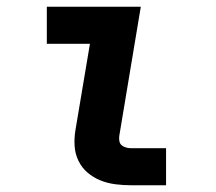

<svg xmlns="http://www.w3.org/2000/svg" viewBox="-20 -550 640 570"><path d="M369 0Q346 0 322.5 -3Q299 -6 278 -14.5Q257 -23 240 -37.5Q223 -52 213 -72.5Q203 -93 201.5 -116.5Q200 -140 204 -164L247 -420H119V-530H398L334 -146Q333 -138 334.5 -130.5Q336 -123 341.5 -118.5Q347 -114 354.5 -112Q362 -110 369 -110H473V0Z"/></svg>

Font: Iosevka Curly Slab XBdExObl
Style: Regular
Weight: 800
Width: 7
Italic angle: -9°
Monospace: yes
Designer: Belleve Invis
Foundry: Belleve Invis
Version: Version 11.1.0; ttfautohint (v1.8.3)